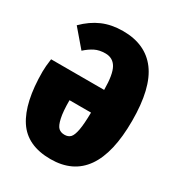

<svg xmlns="http://www.w3.org/2000/svg" viewBox="-175 -828 885 958"><g transform="rotate(30 267.0 -348.5)"><path d="M254.9 -715.8Q384.3 -715.8 450.7 -627Q517.1 -538.1 517.1 -350.1Q517.1 19 258.8 19Q125 19 65.9 -71.3Q6.8 -161.6 6.8 -339.8Q6.8 -368.7 13.2 -414.1H318.8Q318.4 -503.4 297.6 -539.3Q276.9 -575.2 233.9 -575.2Q199.2 -575.2 173.8 -562.5Q148.4 -549.8 123 -526.9L39.1 -625Q85 -670.9 137 -693.4Q189 -715.8 254.9 -715.8ZM318.8 -283.2H194.8Q194.8 -218.3 202.9 -181.9Q210.9 -145.5 224.1 -133.3Q237.3 -121.1 258.8 -121.1Q280.3 -121.1 292.5 -133.8Q304.7 -146.5 311.3 -181.9Q317.9 -217.3 318.8 -283.2Z"/></g></svg>

Font: Fira Sans Compressed Heavy
Style: Regular
Weight: 900
Width: 1
Designer: Carrois Corporate & Edenspiekermann AG
Foundry: Carrois Corporate GbR & Edenspiekermann AG
Version: Version 4.203;PS 004.203;hotconv 1.0.88;makeotf.lib2.5.64775